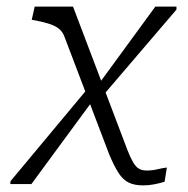

<svg xmlns="http://www.w3.org/2000/svg" viewBox="-20 -557 570 581"><path d="M284 -259 279 -303 450 -537H514V-528ZM11 0 12 -9 252 -297 261 -253 75 0ZM413 4Q387 4 369.5 -4.5Q352 -13 338.5 -34Q325 -55 310 -91L175 -446Q170 -460 159.5 -469Q149 -478 131.5 -484Q114 -490 88 -495L76 -497L85 -537H201L366 -102Q375 -79 383 -65.5Q391 -52 400.5 -46.5Q410 -41 424 -41Q441 -41 457.5 -45Q474 -49 485 -50L478 -7Q465 -3 448 0.5Q431 4 413 4Z"/></svg>

Font: Roboto Serif ExtraLight
Style: Italic
Weight: 250
Italic angle: -10°
Designer: Greg Gazdowicz
Foundry: Commercial Type
Version: Version 1.008